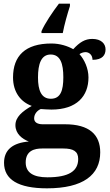

<svg xmlns="http://www.w3.org/2000/svg" viewBox="-20 -786 600 1046"><path d="M206 -616V-606H322C330 -650 348 -713 361 -753V-766H301C268 -723 224 -658 206 -616ZM236 240C433 240 526 167 526 44C526 -52 467 -109 334 -109H213C185 -109 166 -119 166 -141C166 -165 183 -184 202 -192C214 -191 245 -189 260 -189C399 -189 462 -263 462 -364C462 -413 440 -461 413 -491C420 -497 435 -502 446 -502C465 -502 484 -487 484 -460C539 -460 555 -487 555 -517C555 -548 531 -574 483 -574C443 -574 414 -556 379 -518C349 -535 307 -549 260 -549C117 -549 51 -481 51 -364C51 -283 94 -230 153 -209C101 -179 64 -148 64 -104C64 -57 101 -29 137 -15C50 -8 2 30 2 101C2 192 79 240 236 240ZM257 -248C205 -248 187 -294 187 -364C187 -437 204 -489 256 -489C309 -489 325 -439 325 -365C325 -293 310 -248 257 -248ZM238 180C161 180 120 154 120 99C120 34 169 23 209 23H325C379 23 406 38 406 80C406 146 355 180 238 180Z"/></svg>

Font: Noto Serif NP Hmong
Style: Bold
Weight: 700
Designer: Dalton Maag Ltd
Foundry: Dalton Maag Ltd
Version: Version 1.001